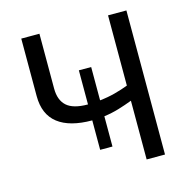

<svg xmlns="http://www.w3.org/2000/svg" viewBox="-105 -817 908 919"><g transform="rotate(-15 349.0 -357.0)"><path d="M601 -714V0H510V-291Q476 -278 441 -267.5Q406 -257 368 -252V-102H307V-248Q196 -248 138 -293Q80 -338 80 -429V-714H170V-442Q170 -385 202 -356Q234 -327 307 -327V-496H368V-331Q407 -335 443 -344.5Q479 -354 510 -366V-714Z"/></g></svg>

Font: Go Noto Kurrent-Regular
Style: Regular
Weight: 400
Designer: Monotype Design Team
Foundry: Monotype Imaging Inc.
Version: Version 2.012; ttfautohint (v1.8.4.7-5d5b)